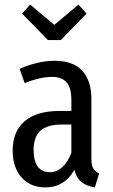

<svg xmlns="http://www.w3.org/2000/svg" viewBox="-20 -802 491 834"><path d="M411 -49 392 12Q355 6 333.5 -11.5Q312 -29 303 -64Q260 12 177 12Q112 12 73.5 -31.5Q35 -75 35 -147Q35 -231 87 -275.5Q139 -320 238 -320H290V-368Q290 -420 269.5 -444Q249 -468 206 -468Q155 -468 87 -441L65 -503Q146 -538 217 -538Q298 -538 337.5 -494.5Q377 -451 377 -372V-112Q377 -84 385 -70.5Q393 -57 411 -49ZM290 -138V-261H248Q185 -261 155.5 -234Q126 -207 126 -151Q126 -103 144 -78.5Q162 -54 195 -54Q257 -54 290 -138ZM321 -782 356 -743 244 -628H188L76 -743L111 -782L216 -694Z"/></svg>

Font: Fira Sans Extra Condensed
Style: Regular
Weight: 400
Width: 1
Designer: Carrois Corporate & Edenspiekermann AG
Foundry: Carrois Corporate GbR & Edenspiekermann AG
Version: Version 4.203